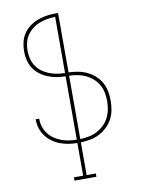

<svg xmlns="http://www.w3.org/2000/svg" viewBox="-101 -803 802 1086"><g transform="rotate(-10 300.0 -260.0)"><path d="M363 215H237V196H290V8Q264 8 239 4Q214 0 190.5 -9Q167 -18 146.5 -33Q126 -48 111 -68.5Q96 -89 88.5 -113Q81 -137 81 -163V-165H101V-163Q101 -140 108 -118.5Q115 -97 128.5 -78.5Q142 -60 161 -47Q180 -34 201 -26Q222 -18 244.5 -14.5Q267 -11 290 -11V-375Q264 -375 238.5 -379.5Q213 -384 189 -393.5Q165 -403 144 -419Q123 -435 109 -456.5Q95 -478 89 -503.5Q83 -529 83 -555Q83 -581 89 -606.5Q95 -632 109 -653.5Q123 -675 144 -691Q165 -707 189 -716.5Q213 -726 238.5 -730.5Q264 -735 290 -735H310V-394Q337 -393 364 -388Q391 -383 415.5 -371.5Q440 -360 460.5 -341.5Q481 -323 494 -299.5Q507 -276 512 -249Q517 -222 517 -195Q517 -168 512 -141Q507 -114 494 -90Q481 -66 461 -47Q441 -28 416.5 -15.5Q392 -3 365 2Q338 7 310 8V196H363ZM290 -394V-716Q266 -716 243.5 -712Q221 -708 199 -699.5Q177 -691 158.5 -676.5Q140 -662 127 -643Q114 -624 108.5 -601Q103 -578 103 -555Q103 -532 108.5 -509Q114 -486 127 -466.5Q140 -447 158.5 -433Q177 -419 199 -410.5Q221 -402 243.5 -398Q266 -394 290 -394ZM310 -11Q335 -12 359.5 -16.5Q384 -21 406 -32.5Q428 -44 446 -61Q464 -78 475.5 -100Q487 -122 492 -146.5Q497 -171 497 -195Q497 -220 492.5 -244Q488 -268 476 -289.5Q464 -311 445.5 -327.5Q427 -344 405 -354.5Q383 -365 359 -369.5Q335 -374 310 -375Z"/></g></svg>

Font: Iosevka HT Thin Extended
Style: Regular
Weight: 100
Width: 7
Monospace: yes
Designer: Belleve Invis
Foundry: Belleve Invis
Version: Version 32.3.0; ttfautohint (v1.8.4)